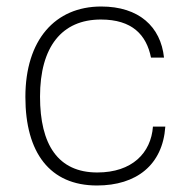

<svg xmlns="http://www.w3.org/2000/svg" viewBox="-20 -560 568 590"><path d="M278 10C399 10 480 -53 488 -171H450C444 -90 386 -30 279 -30C158 -30 103 -116 103 -263C103 -416 170 -500 290 -500C386 -500 430 -453 444 -383H484C474 -478 407 -540 291 -540C149 -540 58 -437 58 -262C58 -91 133 10 278 10Z"/></svg>

Font: Kathrein 35 Thin
Style: Regular
Weight: 250
Designer: Lazydogs Typefoundry, based on Open Sans by Ascender Corporation
Foundry: Lazydogs Typefoundry
Version: Version 1.003;PS 001.003;hotconv 1.0.88;makeotf.lib2.5.64775